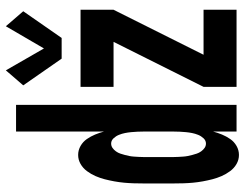

<svg xmlns="http://www.w3.org/2000/svg" viewBox="-108 -700 817 640"><g transform="rotate(-90 300.0 -380.5)"><path d="M424 -583 335 -711 385 -769 458 -642 532 -769 582 -711 493 -583ZM103 8Q87 8 73 0Q59 -8 49 -21.5Q39 -35 32.5 -50Q26 -65 22 -80.5Q18 -96 15 -112.5Q12 -129 10.5 -145Q9 -161 8.5 -177.5Q8 -194 8 -210V-310Q8 -326 8.5 -342.5Q9 -359 10.5 -375Q12 -391 15 -407.5Q18 -424 22 -439.5Q26 -455 32.5 -470Q39 -485 49 -498.5Q59 -512 73 -520Q87 -528 103 -528Q119 -528 133 -520Q147 -512 156 -499Q165 -486 171 -471.5Q177 -457 181 -442V-735H270V0H181V-78Q177 -63 171 -48.5Q165 -34 156 -21Q147 -8 133 0Q119 8 103 8ZM330 0V-110L480 -410H330V-520H587V-410L437 -110H587V0ZM141 -102Q151 -102 158.5 -110Q166 -118 170 -128Q174 -138 176 -148Q178 -158 179 -168.5Q180 -179 180.5 -189.5Q181 -200 181 -210V-310Q181 -320 180.5 -330.5Q180 -341 179 -351.5Q178 -362 176 -372Q174 -382 170 -392Q166 -402 158.5 -410Q151 -418 141 -418Q133 -418 126.5 -413.5Q120 -409 115 -402Q110 -395 107.5 -387.5Q105 -380 103 -372.5Q101 -365 99.5 -357.5Q98 -350 97.5 -342Q97 -334 96.5 -326Q96 -318 96 -310V-210Q96 -202 96.5 -194Q97 -186 97.5 -178Q98 -170 99.5 -162.5Q101 -155 103 -147.5Q105 -140 107.5 -132.5Q110 -125 115 -118Q120 -111 126.5 -106.5Q133 -102 141 -102Z"/></g></svg>

Font: Iosevka SS04 XBd Ex
Style: Regular
Weight: 800
Width: 7
Monospace: yes
Designer: Belleve Invis
Foundry: Belleve Invis
Version: Version 19.0.0; ttfautohint (v1.8.4)